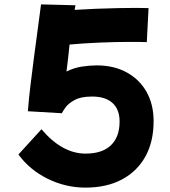

<svg xmlns="http://www.w3.org/2000/svg" viewBox="-20 -798 775 875"><path d="M262 -282 107 -291Q111 -344 118.5 -406.5Q126 -469 134.5 -534Q143 -599 151.5 -661.5Q160 -724 167 -778L324 -774Q322 -764 320 -753Q366 -756 417 -758Q468 -760 516.5 -761Q565 -762 601 -762Q620 -762 634 -761.5Q648 -761 657 -761L649 -606Q631 -607 612 -607Q593 -607 571 -607Q506 -607 435 -604Q364 -601 297 -595Q294 -565 290.5 -533.5Q287 -502 283 -472Q317 -489 353 -494.5Q389 -500 421 -500Q499 -500 557.5 -468Q616 -436 648 -379Q680 -322 680 -246Q680 -152 642.5 -84.5Q605 -17 535.5 20Q466 57 369 57Q279 57 197 16.5Q115 -24 64 -94L169 -209Q263 -98 370 -98Q446 -98 485.5 -136Q525 -174 525 -244Q525 -299 493 -328.5Q461 -358 400 -358Q349 -358 320.5 -342.5Q292 -327 279 -309Q266 -291 262 -282Z"/></svg>

Font: KN Bobohei
Style: Bold
Weight: 700
Designer: Kingnam Type Foundry
Version: Version 1.710;March 18, 2023